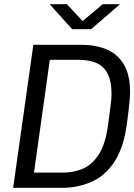

<svg xmlns="http://www.w3.org/2000/svg" viewBox="-20 -901 644 921"><path d="M43 0 140 -686H373Q439 -686 491.5 -664Q544 -642 574 -592Q604 -542 604 -458Q604 -444 602 -422.5Q600 -401 597 -372.5Q594 -344 589 -309Q574 -194 529.5 -126Q485 -58 419.5 -29Q354 0 276 0ZM143 -73H282Q334 -73 378 -92Q422 -111 454 -160.5Q486 -210 498 -300Q502 -328 505 -351.5Q508 -375 510.5 -394Q513 -413 514 -427Q515 -441 515 -450Q515 -512 496 -548Q477 -584 442 -599Q407 -614 358 -614H219ZM326 -761 218 -881H301L376 -800L473 -881H556L417 -761Z"/></svg>

Font: Chivo Mono Medium Light
Style: Italic
Weight: 300
Italic angle: -8.05°
Monospace: yes
Version: Version 1.008